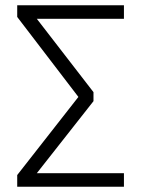

<svg xmlns="http://www.w3.org/2000/svg" viewBox="-20 -705 534 725"><path d="M448 -634H119L333 -357V-323L119 -51H448V0H45V-44L276 -339L45 -641V-685H448Z"/></svg>

Font: Fira Sans Light
Style: Regular
Weight: 300
Designer: bBox Type GmbH & Carrois Corporate GbR & Edenspiekermann AG
Foundry: bBox Type GmbH & Carrois Corporate GbR & Edenspiekermann AG
Version: Version 4.301